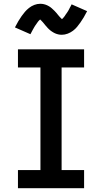

<svg xmlns="http://www.w3.org/2000/svg" viewBox="-20 -996 540 1016"><path d="M75 0V-96H194V-639H75V-735H425V-639H306V-96H425V0ZM307 -812Q302 -812 297.5 -812.5Q293 -813 288.5 -814Q284 -815 279.5 -816.5Q275 -818 270.5 -820Q266 -822 262 -824.5Q258 -827 254 -829.5Q250 -832 246.5 -835Q243 -838 239 -841.5Q235 -845 232 -848.5Q229 -852 226 -855.5Q223 -859 220.5 -861.5Q218 -864 214.5 -869Q211 -874 207 -878Q203 -882 200 -885.5Q197 -889 193 -892.5Q189 -896 189 -897H196Q196 -896 193 -893.5Q190 -891 186.5 -887.5Q183 -884 182 -882.5Q181 -881 179.5 -879Q178 -877 176.5 -875Q175 -873 173.5 -870.5Q172 -868 170 -865.5Q168 -863 166 -860Q164 -857 162 -853.5Q160 -850 158 -846.5Q156 -843 154 -839.5Q152 -836 150 -832Q148 -828 145.5 -823.5Q143 -819 141 -815L59 -851Q68 -869 77 -884Q86 -899 94.5 -911Q103 -923 112 -933.5Q121 -944 133.5 -954Q146 -964 161.5 -970Q177 -976 193 -976Q198 -976 202.5 -975.5Q207 -975 211.5 -974Q216 -973 220.5 -971.5Q225 -970 229.5 -968Q234 -966 238 -963.5Q242 -961 246 -958.5Q250 -956 253.5 -952.5Q257 -949 261 -945.5Q265 -942 268 -939Q271 -936 274 -932.5Q277 -929 279.5 -926.5Q282 -924 285.5 -919Q289 -914 293 -910Q297 -906 300 -902.5Q303 -899 307 -895.5Q311 -892 311 -891H304Q304 -892 307 -894Q310 -896 313.5 -900Q317 -904 318 -905.5Q319 -907 320.5 -908.5Q322 -910 323.5 -912.5Q325 -915 326.5 -917.5Q328 -920 330 -922.5Q332 -925 334 -928Q336 -931 338 -934Q340 -937 342 -940.5Q344 -944 346 -948Q348 -952 350 -956Q352 -960 354.5 -964Q357 -968 359 -973L441 -937Q432 -919 423 -904Q414 -889 405.5 -877Q397 -865 388 -854Q379 -843 366.5 -833.5Q354 -824 338.5 -818Q323 -812 307 -812Z"/></svg>

Font: Iosevka
Style: Bold
Weight: 700
Monospace: yes
Designer: Belleve Invis
Foundry: Belleve Invis
Version: Version 32.5.0; ttfautohint (v1.8.4)